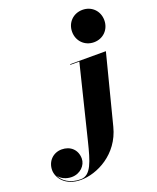

<svg xmlns="http://www.w3.org/2000/svg" viewBox="-439 -865 1003 1229"><g transform="rotate(-20 63.0 -250.0)"><path d="M165.5 -650C165.5 -587 212.5 -539.5 275.5 -539.5C338.5 -539.5 385 -587 385 -650C385 -713 338.5 -760 275.5 -760C212.5 -760 165.5 -713 165.5 -650ZM326.5 -460H83V-455.5H144L21 43.5C-10 168.5 -34.5 255.5 -104.5 255.5C-177.5 255.5 -223 221 -242 182C-224 207 -190 222.5 -153.5 222.5C-95 222.5 -53.5 178.5 -53.5 133C-53.5 73 -96 34 -155 34C-213 34 -257.5 77.5 -257.5 138.5C-257.5 190 -211 260 -104.5 260C5.5 260 161.5 184 205.5 11.5Z"/></g></svg>

Font: Bodoni* 36pt Fatface
Style: Italic
Weight: 900
Italic angle: -13°
Version: Version 2.3